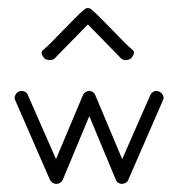

<svg xmlns="http://www.w3.org/2000/svg" viewBox="-20 -453 441 473"><path d="M187.9 -429.9C163.4 -409.7 109.9 -349.3 85.5 -329.1C79.7 -324.3 83.8 -315.7 88.6 -310C93.4 -304.2 107.9 -303.3 113.7 -308.1L196.5 -392.8L279.3 -308.1C285 -303.3 298.6 -304.2 303.4 -310C308.2 -315.7 313.3 -324.3 307.5 -329.1C283.1 -349.3 229.6 -409.7 205.1 -429.9C199.9 -434.2 193.1 -434.2 187.9 -429.9ZM33 -229C27 -229 22 -226 19 -221C17 -218 16 -215 16 -212C16 -209 17 -207 18 -205L103 -10C106 -4 112 0 119 0C126 0 132 -4 135 -11L200 -167L265 -11C267 -4 274 0 280 0C287 0 294 -4 296 -10L381 -205C382 -207 383 -209 383 -211C383 -218 379 -224 373 -227C370 -228 368 -229 366 -229C359 -229 353 -225 350 -218L281 -61L215 -218C213 -224 207 -229 200 -229C193 -229 186 -224 184 -218L118 -61L49 -218C47 -225 40 -229 33 -229Z"/></svg>

Font: LetsTrace
Style: basic
Weight: 500
Version: Version 002.000